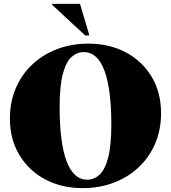

<svg xmlns="http://www.w3.org/2000/svg" viewBox="-20 -955 882 990"><path d="M436 -730Q544 -730 628.8 -685Q713.5 -640 762 -559.2Q810.5 -478.5 810.5 -371Q810.5 -286.5 780.5 -215.8Q750.5 -145 695.8 -93.2Q641 -41.5 567.2 -13.2Q493.5 15 405.5 15Q297.5 15 213 -30Q128.5 -75 79.8 -156Q31 -237 31 -344Q31 -428.5 61 -499.2Q91 -570 145.8 -621.8Q200.5 -673.5 274.5 -701.8Q348.5 -730 436 -730ZM430 -28.5Q464.5 -28.5 492.5 -53.5Q520.5 -78.5 537.2 -140.5Q554 -202.5 554 -313Q554 -495.5 518.5 -591Q483 -686.5 411.5 -686.5Q377.5 -686.5 349.2 -661.5Q321 -636.5 304.2 -574.8Q287.5 -513 287.5 -402Q287.5 -219.5 323.2 -124Q359 -28.5 430 -28.5ZM441 -772H419.5L249 -930V-935H392.5Z"/></svg>

Font: Newsreader 72pt ExtraBold
Style: Regular
Weight: 800
Designer: Hugues Gentile
Foundry: Production Type
Version: Version 1.003; ttfautohint (v1.8.3)